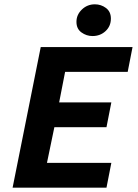

<svg xmlns="http://www.w3.org/2000/svg" viewBox="-20 -870 640 890"><path d="M38.4 0 168.8 -651.8H594.4L571.9 -536.8H281.8L254.2 -395.3H496.1L473.6 -280.3H232L197.7 -115H496.1L473.6 0ZM408.6 -702.9Q380.9 -702.9 357.7 -719.6Q334.4 -736.2 334.4 -768.8Q334.4 -801.7 359.5 -825.8Q384.6 -850 419.9 -850Q448.4 -850 471.2 -833Q494 -815.9 494 -783.8Q494 -748.8 469.4 -725.9Q444.8 -702.9 408.6 -702.9Z"/></svg>

Font: SourceCodeVF
Style: Italic
Weight: 200
Italic angle: -11°
Monospace: yes
Designer: Paul D. Hunt, Teo Tuominen
Foundry: Adobe
Version: Version 1.026;hotconv 1.1.0;makeotfexe 2.6.0